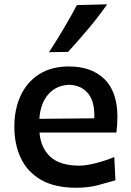

<svg xmlns="http://www.w3.org/2000/svg" viewBox="-20 -862 610 895"><path d="M335.9 13.2Q235.8 13.2 171.9 -23.4Q107.9 -60.1 77.4 -124.3Q46.9 -188.5 46.9 -271.5Q46.9 -353.5 76.4 -416.7Q106 -480 162.8 -516.1Q219.7 -552.2 301.3 -552.2Q407.2 -552.2 467.3 -492.9Q527.3 -433.6 527.3 -317.4Q527.3 -295.9 526.1 -278.6Q524.9 -261.2 522.5 -244.1H164.1Q169.9 -171.9 215.1 -130.9Q260.3 -89.8 350.1 -89.8Q380.9 -89.8 426 -101.3Q471.2 -112.8 512.7 -129.9L518.1 -21.5Q485.4 -12.2 439 0.5Q392.6 13.2 335.9 13.2ZM419.4 -310.5Q422.9 -384.8 392.1 -424.6Q361.3 -464.4 302.7 -466.8Q241.7 -464.4 204.8 -421.9Q168 -379.4 163.6 -308.1ZM208.5 -618.7Q244.1 -673.8 276.9 -728.8Q309.6 -783.7 338.4 -838.4L479.5 -841.8Q439.5 -784.7 393.1 -729.5Q346.7 -674.3 297.4 -620.1Z"/></svg>

Font: Pinar SemiBold
Style: Regular
Weight: 600
Designer: Amin Abedi
Version: Version 3.000